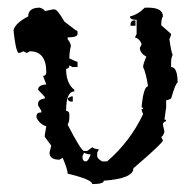

<svg xmlns="http://www.w3.org/2000/svg" viewBox="-20 -461 484 492"><path d="M82 -441.4Q94.7 -437 94.7 -432.6L115.7 -437H119.6Q127 -437 145 -405.8L174.3 -383.3Q178.7 -383.3 178.7 -378.9V-374Q178.7 -365.2 153.3 -365.2V-360.8Q161.6 -350.1 161.6 -342.8Q157.7 -328.1 157.7 -311.5Q175.3 -302.7 178.7 -302.7V-289.1H166L157.7 -293.5Q157.7 -284.7 149.4 -284.7Q149.4 -247.1 170.4 -231V-226.6Q149.4 -226.6 149.4 -177.2Q157.7 -175.8 157.7 -168.5V-159.2Q157.7 -149.4 153.3 -141.6Q188 -74.2 195.3 -74.2H203.6L216.3 -83.5Q223.6 -78.6 233.4 -78.6L229 -69.8V-61Q229 -54.7 241.7 -47.4H254.4Q313 -97.7 346.7 -168.5Q342.8 -176.8 342.8 -181.6H346.7Q346.7 -186 342.8 -186Q347.7 -239.7 359.4 -239.7Q354 -274.9 346.7 -289.1Q346.7 -296.9 355 -315.9Q338.4 -325.2 338.4 -338.4L342.8 -347.2Q339.4 -360.8 325.7 -365.2L330.1 -374V-410.2Q313 -410.2 313 -418.9Q333 -423.3 351.1 -441.4H359.4Q397.5 -441.4 397.5 -418.9Q393.1 -413.1 393.1 -396.5L418.5 -374Q418.5 -369.6 414.1 -360.8Q418.5 -328.6 422.4 -320.3Q418.5 -312.5 418.5 -302.7V-289.1Q435.1 -289.1 435.1 -249Q430.2 -249 418.5 -208.5Q410.2 -204.1 405.8 -204.1V-186L401.4 -154.8Q405.8 -154.8 405.8 -150.4Q397.5 -148.9 397.5 -141.6L401.4 -123.5Q397.5 -110.4 393.1 -110.4L397.5 -101.1Q397 -94.2 321.8 -29.8Q321.8 -3.4 246.1 2Q246.1 10.7 216.3 10.7Q216.3 -1 153.3 -16.1Q153.3 -26.9 140.6 -56.6L132.3 -51.8Q106.9 -51.8 106.9 -69.8L111.3 -87.9L94.7 -110.4V-114.7L98.6 -137.2Q81.5 -143.1 73.7 -159.2V-164.1Q73.7 -172.9 85.9 -172.9V-177.2L77.6 -190.9V-195.3Q77.6 -206.5 94.7 -208.5V-212.9L77.6 -231Q77.6 -243.2 98.6 -244.6L90.3 -266.6Q98.6 -266.6 98.6 -275.9Q98.6 -329.6 56.6 -329.6L48.3 -325.2L40 -329.6Q31.7 -325.2 27.3 -325.2Q20 -331.5 14.6 -383.3Q19 -401.9 52.2 -418.9Q52.2 -441.4 82 -441.4ZM323.2 -408.7H327.1V-395H314.5V-399.4Q315.9 -408.7 323.2 -408.7ZM162.6 -213.9H166.5V-200.7H162.6Q153.8 -200.7 153.8 -209.5ZM195.3 -69.8 191.4 -61V-56.6Q192.4 -47.4 199.7 -47.4Q206.1 -47.4 212.4 -65.4Q202.6 -65.4 195.3 -69.8Z"/></svg>

Font: Truetypewriter PolyglOTT
Style: Regular
Weight: 400
Designer: Sergey Beatoff a.k.a. Sam_T
Version: Version 3.76